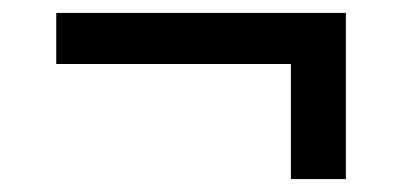

<svg xmlns="http://www.w3.org/2000/svg" viewBox="-20 -410 622 297"><path d="M515 -133H430V-311H67V-390H515Z"/></svg>

Font: Argentum Novus
Style: Regular
Weight: 400
Designer: Julieta Ulanovsky
Foundry: Julieta Ulanovsky
Version: Version 7.20;July 27, 2021;FontCreator 13.0.0.2683 64-bit